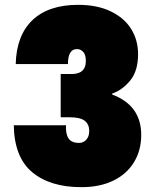

<svg xmlns="http://www.w3.org/2000/svg" viewBox="-20 -767 655 794"><path d="M303 -747Q382 -747 438 -720Q494 -693 522.5 -647Q551 -601 551 -543Q551 -473 518 -433.5Q485 -394 444 -380V-376Q564 -331 564 -209Q564 -145 534 -96Q504 -47 448.5 -20Q393 7 317 7Q187 7 113 -55Q39 -117 37 -249H253Q251 -213 263.5 -194.5Q276 -176 307 -176Q325 -176 337 -189.5Q349 -203 349 -225Q349 -253 330.5 -267.5Q312 -282 268 -282H231V-461H267Q335 -457 335 -515Q335 -540 324.5 -552Q314 -564 298 -564Q261 -564 261 -502H45Q48 -621 114.5 -684Q181 -747 303 -747Z"/></svg>

Font: Poppins Black A&M
Style: Regular
Weight: 900
Designer: Ninad Kale (Devanagari), Jonny Pinhorn (Latin)
Foundry: Indian Type Foundry
Version: 4.004